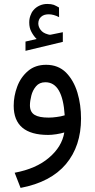

<svg xmlns="http://www.w3.org/2000/svg" viewBox="-20 -669 470 952"><path d="M161.6 -475.6 106.4 -462.9V-417L291.5 -461.4V-509.3L231.9 -497.1C230.5 -496.6 229 -496.6 227.1 -496.6C224.6 -496.6 222.7 -497.1 221.2 -497.6C219.7 -498 217.8 -498.5 216.3 -499C200.2 -503.4 189 -510.7 181.6 -520.5C174.3 -530.3 170.4 -540.5 169.9 -551.3C169.9 -565.9 174.3 -577.1 183.6 -585.4C189 -590.3 194.8 -593.8 202.1 -595.7C209 -597.2 215.3 -598.1 221.2 -598.1C237.8 -598.1 254.9 -593.3 272.9 -584L272.5 -631.8C263.2 -637.2 254.9 -641.6 246.6 -645C238.3 -647.9 227.5 -649.4 214.4 -649.4C201.2 -649.4 189 -647 176.8 -641.6C164.6 -636.2 153.8 -628.4 145.5 -618.2C139.2 -610.8 134.3 -602.1 130.9 -591.8C127 -581.5 125 -570.3 125 -557.6C125 -539.6 128.4 -524.4 135.7 -511.2C142.6 -498 151.4 -485.8 161.6 -475.6ZM298.8 -12.2C291 35.2 265.6 76.7 223.1 112.8C180.7 149.4 123.5 174.3 52.7 187.5L82 262.7C182.1 243.7 256.8 204.1 307.1 144.5C356.9 85 381.8 9.8 381.8 -81.1C381.8 -126.5 376 -169.4 363.8 -210C351.6 -250.5 332.5 -283.7 307.1 -309.6C281.2 -335 248.5 -347.7 209 -347.7C172.4 -347.7 142.6 -337.4 118.7 -316.9C94.7 -296.4 76.7 -270.5 65.4 -239.7C53.7 -208.5 47.9 -176.8 47.9 -144.5C47.9 -48.3 105 0 218.8 0C229.5 0 242.7 -1 258.8 -3.4C274.4 -5.9 287.6 -8.8 298.8 -12.2ZM300.8 -97.2C287.6 -93.3 274.4 -90.3 260.7 -88.9C247.1 -86.9 233.9 -85.9 221.2 -85.9C189.5 -85.9 166.5 -90.3 151.4 -99.6C136.2 -108.9 128.4 -124.5 128.4 -147C128.4 -161.1 130.9 -176.8 135.3 -194.8C139.6 -212.4 147.5 -228 158.7 -241.2C169.9 -254.4 185.1 -261.2 205.1 -261.2C262.2 -261.2 293.9 -206.5 300.8 -97.2Z"/></svg>

Font: Vazir
Style: Regular
Weight: 400
Designer: Saber Rastikerdar
Foundry: Saber Rastikerdar
Version: Version 27.002;January 24, 2021;FontCreator 13.0.0.2683 64-b